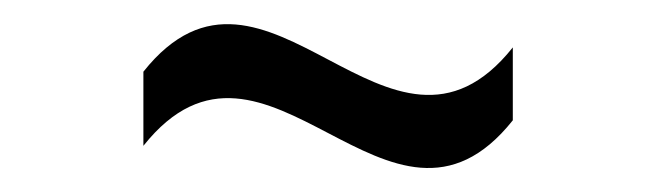

<svg xmlns="http://www.w3.org/2000/svg" viewBox="-20 -351 540 158"><path d="M402 -312C301 -185 199 -419 98 -292V-231C199 -358 301 -125 402 -252V-312Z"/></svg>

Font: Maven Pro
Style: Regular
Weight: 400
Designer: Joe Prince
Foundry: Joe Prince
Version: Version 1.003